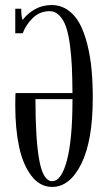

<svg xmlns="http://www.w3.org/2000/svg" viewBox="-20 -735 429 767"><path d="M188.5 11.7Q139.2 11.7 105.2 -33Q71.3 -77.6 56.2 -149.2Q41 -220.7 41 -313Q41 -346.7 42 -363.3H269.5Q269 -422.9 267.1 -467.5Q265.1 -512.2 259.3 -556.2Q253.4 -600.1 243.7 -627.9Q233.9 -655.8 217.3 -673.1Q200.7 -690.4 178.2 -690.4Q139.2 -690.4 111.1 -663.1Q83 -635.7 70.8 -602.1H41V-700.2H64.9Q64.9 -667.5 70.3 -655.3Q90.8 -682.1 120.4 -698.5Q149.9 -714.8 186 -714.8Q222.7 -714.8 251.2 -694.8Q279.8 -674.8 298.1 -640.9Q316.4 -606.9 328.6 -558.6Q340.8 -510.3 345.7 -457.8Q350.6 -405.3 350.6 -344.2Q350.6 -172.4 304.7 -80.3Q258.8 11.7 188.5 11.7ZM188.5 -11.2Q225.6 -11.2 247.6 -95.2Q269.5 -179.2 269.5 -334V-338.9H121.6Q121.6 -177.7 137 -94.5Q152.3 -11.2 188.5 -11.2Z"/></svg>

Font: Imbue
Style: Regular
Weight: 400
Designer: Tyler Finck
Foundry: Etcetera Type Company
Version: Version 0.910